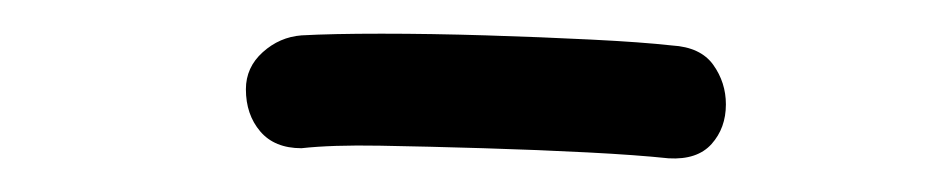

<svg xmlns="http://www.w3.org/2000/svg" viewBox="-20 -769 549 114"><path d="M159 -681Q143 -681 134.5 -691Q126 -701 126 -716Q126 -729 136 -738Q146 -747 159 -748Q177 -749 206.5 -749Q236 -749 268.5 -748Q301 -747 331 -745.5Q361 -744 379 -742Q396 -741 403.5 -730.5Q411 -720 411 -707Q411 -693 402.5 -683.5Q394 -674 377 -675Q358 -677 329 -678.5Q300 -680 267 -681Q234 -682 205.5 -682.5Q177 -683 159 -681Z"/></svg>

Font: Playpen Sans Light
Style: Regular
Weight: 300
Designer: Laura Meseguer, Veronika Burian, José Scaglione
Foundry: TypeTogether
Version: Version 1.001